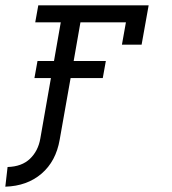

<svg xmlns="http://www.w3.org/2000/svg" viewBox="-26 -529 646 722"><path d="M432.5 -361 447.5 -445H276.5L251 -299.5H372L360.5 -235.5H239.5L198.5 -4Q184.5 77.5 130.2 124Q76 170.5 -6 173L2.5 99Q56 97.5 86.8 68Q117.5 38.5 125.5 -7.5L165.5 -235.5H103.5L115 -299.5H177L202.5 -445H106.5L118 -509H533L506.5 -361Z"/></svg>

Font: JuliaMono Light
Style: Italic
Weight: 300
Italic angle: -9°
Monospace: yes
Designer: cormullion
Foundry: corm
Version: Version 0.054; ttfautohint (v1.8.4)